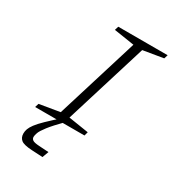

<svg xmlns="http://www.w3.org/2000/svg" viewBox="-208 -776 1031 1132"><g transform="rotate(30 307.0 -210.5)"><path d="M406 -655H467L265 0H204ZM253 -629 261 -655H597L589 -629L427 -602ZM81 -26 243 -53 416 -26 409 0H73ZM91 169Q91 154 96.5 138.5Q102 123 117.5 102Q133 81 165 50Q197 19 249 -27L273 -13Q217 44 191.5 77Q166 110 159.5 128Q153 146 153 157Q153 170 164 177.5Q175 185 209 187L274 191L258 234L183 230Q128 227 109.5 212Q91 197 91 169Z"/></g></svg>

Font: Intel One Mono Light
Style: Italic
Weight: 300
Italic angle: -16°
Monospace: yes
Designer: Fred Shallcrass
Foundry: Frere-Jones Type LLC
Version: Version 1.004